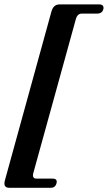

<svg xmlns="http://www.w3.org/2000/svg" viewBox="-26 -750 499 890"><path d="M325.5 -661 128.5 52Q121.5 78 143.5 78H217.5Q241.5 78 236 99.5Q230.5 120.5 209 120.5H17Q-13 120.5 -3 85L212 -695Q221 -729.5 249.5 -729.5H434.5Q446.5 -729.5 451 -723Q455.5 -716.5 453 -707.5Q447.5 -687 424.5 -687H353.5Q332.5 -687 325.5 -661Z"/></svg>

Font: Fraunces 144pt Soft
Style: Bold Italic
Weight: 700
Italic angle: -16°
Version: Version 1.000;[b76b70a41]